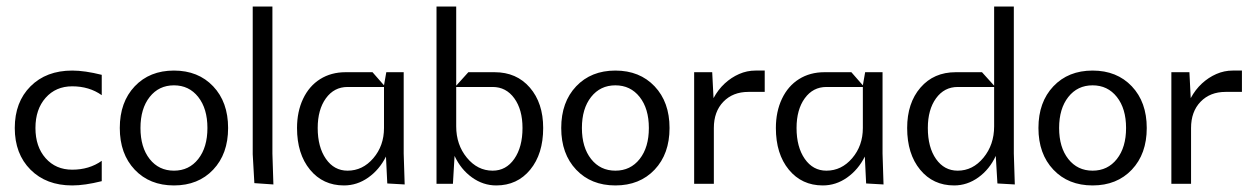

<svg xmlns="http://www.w3.org/2000/svg" viewBox="-20 -560 3824 585"><path d="M290 -8Q238 5 200 5Q121 5 73 -43Q25 -91 25 -170Q25 -249 73 -297Q121 -345 200 -345Q238 -345 290 -332V-270Q252 -297 200 -297Q150 -297 119 -262Q88 -227 88 -170Q88 -113 119 -78Q150 -43 200 -43Q252 -43 290 -70Z M436 -264.5Q408 -229 408 -170Q408 -111 436 -75.5Q464 -40 510 -40Q556 -40 584 -75.5Q612 -111 612 -170Q612 -229 584 -264.5Q556 -300 510 -300Q464 -300 436 -264.5ZM390.5 -43Q345 -91 345 -170Q345 -249 390.5 -297Q436 -345 510 -345Q584 -345 629.5 -297Q675 -249 675 -170Q675 -91 629.5 -43Q584 5 510 5Q436 5 390.5 -43Z M750 -540H810V-92L813 2L755 -2L750 -90Z M885 -170Q885 -220 903.5 -259Q922 -298 955.5 -319Q989 -340 1033 -340H1115L1150 -300L1157 -340H1210V-92L1213 2L1160 -1L1156 -83Q1136 -43 1102 -19Q1068 5 1028 5Q964 5 924.5 -43Q885 -91 885 -170ZM948 -170Q948 -112 973 -76Q998 -40 1039 -40Q1085 -40 1117.5 -78Q1150 -116 1150 -170V-295H1039Q998 -295 973 -260.5Q948 -226 948 -170Z M1310 0V-540H1370V-299L1407 -340H1487Q1554 -340 1594.5 -293Q1635 -246 1635 -170Q1635 -91 1595.5 -43Q1556 5 1492 5Q1452 5 1418 -19.5Q1384 -44 1365 -85L1360 0ZM1370 -175Q1370 -119 1402.5 -79.5Q1435 -40 1481 -40Q1522 -40 1547 -76Q1572 -112 1572 -170Q1572 -226 1547 -260.5Q1522 -295 1481 -295H1370Z M1781 -264.5Q1753 -229 1753 -170Q1753 -111 1781 -75.5Q1809 -40 1855 -40Q1901 -40 1929 -75.5Q1957 -111 1957 -170Q1957 -229 1929 -264.5Q1901 -300 1855 -300Q1809 -300 1781 -264.5ZM1735.5 -43Q1690 -91 1690 -170Q1690 -249 1735.5 -297Q1781 -345 1855 -345Q1929 -345 1974.5 -297Q2020 -249 2020 -170Q2020 -91 1974.5 -43Q1929 5 1855 5Q1781 5 1735.5 -43Z M2095 -340H2150L2154 -261Q2168 -287 2188 -305.5Q2208 -324 2232 -334.5Q2256 -345 2282 -345H2310V-280H2260Q2213 -280 2184 -250Q2155 -220 2155 -170V0H2095Z M2344 -170Q2344 -220 2362.5 -259Q2381 -298 2414.5 -319Q2448 -340 2492 -340H2574L2609 -300L2616 -340H2669V-92L2672 2L2619 -1L2615 -83Q2595 -43 2561 -19Q2527 5 2487 5Q2423 5 2383.5 -43Q2344 -91 2344 -170ZM2407 -170Q2407 -112 2432 -76Q2457 -40 2498 -40Q2544 -40 2576.5 -78Q2609 -116 2609 -170V-295H2498Q2457 -295 2432 -260.5Q2407 -226 2407 -170Z M2744 -170Q2744 -246 2784.5 -293Q2825 -340 2892 -340H2972L3009 -299V-540H3069V-92L3072 2L3019 -1L3014 -85Q2995 -44 2961 -19.5Q2927 5 2887 5Q2823 5 2783.5 -43Q2744 -91 2744 -170ZM2807 -170Q2807 -111 2832 -75.5Q2857 -40 2898 -40Q2944 -40 2976.5 -79.5Q3009 -119 3009 -175V-295H2898Q2857 -295 2832 -260.5Q2807 -226 2807 -170Z M3235 -264.5Q3207 -229 3207 -170Q3207 -111 3235 -75.5Q3263 -40 3309 -40Q3355 -40 3383 -75.5Q3411 -111 3411 -170Q3411 -229 3383 -264.5Q3355 -300 3309 -300Q3263 -300 3235 -264.5ZM3189.5 -43Q3144 -91 3144 -170Q3144 -249 3189.5 -297Q3235 -345 3309 -345Q3383 -345 3428.5 -297Q3474 -249 3474 -170Q3474 -91 3428.5 -43Q3383 5 3309 5Q3235 5 3189.5 -43Z M3549 -340H3604L3608 -261Q3622 -287 3642 -305.5Q3662 -324 3686 -334.5Q3710 -345 3736 -345H3764V-280H3714Q3667 -280 3638 -250Q3609 -220 3609 -170V0H3549Z"/></svg>

Font: Glametrix
Style: Regular
Weight: 500
Designer: gluk
Foundry: gluk
Version: Version 0.40